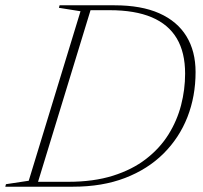

<svg xmlns="http://www.w3.org/2000/svg" viewBox="-52 -705 767 725"><path d="M205 -18.5Q301.5 -18.5 374.5 -41.5Q447.5 -64.5 499.5 -104.8Q551.5 -145 584 -197Q616.5 -249 631.8 -308Q647 -367 647 -427Q647 -507 615.5 -560Q584 -613 520.8 -639.8Q457.5 -666.5 362 -666.5H254L269 -685H380.5Q481.5 -685 549.5 -654.8Q617.5 -624.5 652 -568Q686.5 -511.5 686.5 -433Q686.5 -341.5 655.8 -263Q625 -184.5 565.5 -125.2Q506 -66 420.2 -33Q334.5 0 224 0H59.5L57 -18.5ZM252 -662.5 170.5 -675.5 173 -685H295.5L86 0H-32L-29.5 -9.5L56.5 -22.5Z"/></svg>

Font: Newsreader 36pt ExtraLight
Style: Italic
Weight: 250
Italic angle: -17°
Designer: Hugues Gentile
Foundry: Production Type
Version: Version 1.003